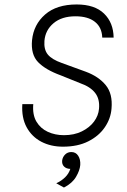

<svg xmlns="http://www.w3.org/2000/svg" viewBox="-20 -648 568 860"><path d="M262 9Q207.5 9 165 -13.2Q122.5 -35.5 99.2 -78.2Q76 -121 80 -181.5H129Q125 -134 143.2 -103.2Q161.5 -72.5 194.2 -57.5Q227 -42.5 266.5 -42.5Q312 -42.5 346.5 -59.5Q381 -76.5 401 -103.2Q421 -130 423.5 -161Q427.5 -204.5 406 -232Q384.5 -259.5 340 -275L252 -310.5Q183.5 -335.5 150.5 -369.8Q117.5 -404 123.5 -468Q130.5 -538 182 -583Q233.5 -628 323.5 -628Q404 -628 446 -587.2Q488 -546.5 489 -479.5H438Q436.5 -525.5 405.2 -550.2Q374 -575 318 -575Q256.5 -575 219.8 -544Q183 -513 179 -465Q176 -426 194.2 -403.8Q212.5 -381.5 256.5 -366L365 -326.5Q421.5 -305.5 453.5 -266.8Q485.5 -228 479.5 -161.5Q476 -116.5 449.2 -77.5Q422.5 -38.5 375.2 -14.8Q328 9 262 9ZM266.5 192 232 173Q255.5 162 271.8 146Q288 130 295 108.5Q277 108 266.8 97.8Q256.5 87.5 258.5 70Q261 54.5 272 43.8Q283 33 299.5 33Q319.5 33 330.2 49.5Q341 66 339.5 91Q337.5 115.5 320.5 144.2Q303.5 173 266.5 192Z"/></svg>

Font: Karla Light
Style: Italic
Weight: 300
Italic angle: -8°
Designer: Jonathan Pinhorn
Version: Version 2.004;gftools[0.9.33]